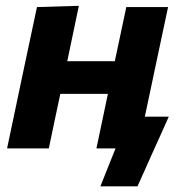

<svg xmlns="http://www.w3.org/2000/svg" viewBox="-20 -524 650 678"><path d="M5 0Q16 -53.5 26.8 -103.5Q37.5 -153.5 50.5 -216L61 -266Q77 -341 88 -393.2Q99 -445.5 110.5 -499L258.5 -503.5Q249 -457 239.2 -411.5Q229.5 -366 217.5 -308H385.5Q397.5 -365.5 407 -409.5Q416.5 -453.5 426 -499H573.5Q562 -445.5 551 -393.2Q540 -341 524 -266L513.5 -216Q507.5 -187.5 502 -162Q496.5 -136.5 491.5 -112H576Q562 -81 547.8 -49Q533.5 -17 519.5 13.5Q506 43.5 492.5 74Q479 104.5 465.5 134H334.5L388 0H320.5Q330.5 -48 340.2 -93.5Q350 -139 361 -192.5H193Q181.5 -139 172 -93.8Q162.5 -48.5 152.5 0Z"/></svg>

Font: Commissioner
Style: Bold Italic
Weight: 700
Italic angle: -12°
Designer: Kostas Bartsokas
Foundry: Kostas Bartsokas
Version: Version 1.000; ttfautohint (v1.8.3)